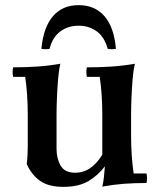

<svg xmlns="http://www.w3.org/2000/svg" viewBox="-20 -712 622 747"><path d="M378 -110 388 -65Q363 -31 325 -8Q287 15 227 15Q168 15 135 -9Q102 -33 84 -74Q86 -89 87 -106.5Q88 -124 88 -139V-265Q88 -346 78 -413H31Q27 -432 31 -450Q79 -450 124 -453Q169 -456 215 -464Q209 -441 206 -404.5Q203 -368 201.5 -330.5Q200 -293 200 -265V-133Q200 -95 216 -67.5Q232 -40 272 -40Q305 -40 331 -58Q357 -76 378 -110ZM550 -37Q554 -19 550 0Q503 0 462.5 3Q422 6 378 14Q382 -2 384.5 -24.5Q387 -47 388 -65L378 -110V-265Q378 -346 368 -413H318Q314 -432 318 -450Q367 -450 413 -453Q459 -456 505 -464Q499 -441 496 -404.5Q493 -368 491.5 -330.5Q490 -293 490 -265V-185Q490 -105 500 -37ZM399 -522Q387 -567 357 -589.5Q327 -612 286 -612Q245 -612 214.5 -589.5Q184 -567 173 -522Q157 -519 141 -522Q149 -606 186 -649Q223 -692 286 -692Q349 -692 386.5 -649Q424 -606 431 -522Q415 -519 399 -522Z"/></svg>

Font: Poltawski Nowy SemiBold
Style: Regular
Weight: 600
Version: Version 1.001;gftools[0.9.25]